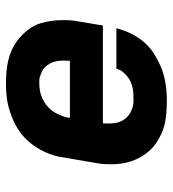

<svg xmlns="http://www.w3.org/2000/svg" viewBox="12 -580 576 640"><g transform="rotate(90 300.0 -260.0)"><path d="M257 8Q238 8 220 6.5Q202 5 184 1Q166 -3 149.5 -10Q133 -17 119 -27Q105 -37 92.5 -50Q80 -63 71 -77.5Q62 -92 57 -109Q52 -126 49.5 -144Q47 -162 47 -184Q47 -206 49 -219L65 -315H391Q392 -327 391.5 -339.5Q391 -352 388.5 -363Q386 -374 379.5 -384Q373 -394 364 -401Q355 -408 342 -412.5Q329 -417 321 -417H311Q302 -417 292.5 -416.5Q283 -416 273 -414Q263 -412 254 -408Q245 -404 237 -398Q229 -392 221 -383Q213 -374 212 -368L209 -360H74Q78 -375 83.5 -389.5Q89 -404 96.5 -417.5Q104 -431 113.5 -443.5Q123 -456 135 -467Q147 -478 161 -486.5Q175 -495 189 -502Q203 -509 218 -514Q233 -519 248 -522Q263 -525 280 -526.5Q297 -528 307 -528H320Q338 -528 357 -526.5Q376 -525 393.5 -521Q411 -517 427 -509.5Q443 -502 457.5 -492Q472 -482 483.5 -469Q495 -456 503.5 -441Q512 -426 517.5 -409.5Q523 -393 525.5 -375Q528 -357 527.5 -335Q527 -313 525 -301L505 -185Q503 -169 498.5 -153.5Q494 -138 487 -122.5Q480 -107 471 -93Q462 -79 450.5 -66Q439 -53 425.5 -42.5Q412 -32 397 -24Q382 -16 366 -10Q350 -4 334.5 0Q319 4 300 6Q281 8 270 8ZM248 -103H257Q269 -103 281.5 -105Q294 -107 306.5 -112.5Q319 -118 330 -126.5Q341 -135 349 -145.5Q357 -156 363 -170.5Q369 -185 371 -193L373 -205H183Q182 -193 182 -181Q182 -169 184.5 -158Q187 -147 192.5 -137Q198 -127 206 -120Q214 -113 227 -108Q240 -103 248 -103Z"/></g></svg>

Font: Iosevka Aile Heavy Oblique
Style: Regular
Weight: 900
Italic angle: -9°
Designer: Belleve Invis
Foundry: Belleve Invis
Version: Version 31.1.0; ttfautohint (v1.8.4)